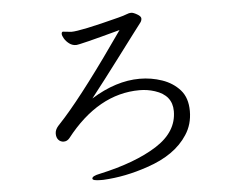

<svg xmlns="http://www.w3.org/2000/svg" viewBox="-52 -785 1105 878"><g transform="rotate(-5 500.0 -346.0)"><path d="M521 -647Q340 -387 236 -270Q218 -251 203.5 -234.5Q189 -218 189 -200Q189 -182 198.5 -171.5Q208 -161 223 -161Q238 -161 249 -174Q398 -365 588 -365Q624 -365 658 -354Q736 -329 736 -256Q736 -161 637.5 -98.5Q539 -36 374 0Q338 7 338 19Q338 29 376 29H388Q489 24 593 -12Q722 -55 778 -142Q809 -189 809 -250Q809 -311 777 -347Q745 -383 695.5 -400Q646 -417 593 -417Q484 -417 370 -346Q435 -429 493.5 -507Q552 -585 582 -624.5Q612 -664 618.5 -672.5Q625 -681 625 -691Q625 -701 607.5 -711Q590 -721 580.5 -721Q571 -721 559 -716Q547 -711 520 -704Q343 -658 301 -658L263 -662H261Q256 -660 256 -652Q256 -644 264 -630.5Q272 -617 286 -606.5Q300 -596 317 -596Q334 -596 521 -647Z"/></g></svg>

Font: LXGW WenKai TC
Style: Regular
Weight: 400
Designer: LXGW / Fontworks Inc.
Foundry: LXGW / Fontworks Inc.
Version: Version 1.330